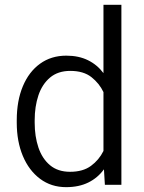

<svg xmlns="http://www.w3.org/2000/svg" viewBox="-20 -770 600 800"><path d="M49.8 -258.8V-269Q49.8 -350.1 75.2 -410.6Q100.6 -471.2 147 -504.6Q193.4 -538.1 256.3 -538.1Q308.1 -538.1 346.7 -519Q385.3 -500 411.1 -465.3V-750H485.8V0H417L413.1 -64.5Q387.2 -28.8 347.9 -9.5Q308.6 9.8 255.4 9.8Q193.4 9.8 147 -24.9Q100.6 -59.6 75.2 -120.1Q49.8 -180.7 49.8 -258.8ZM124.5 -269V-258.8Q124.5 -201.7 140.1 -155.3Q155.8 -108.9 188.5 -81.5Q221.2 -54.2 272 -54.2Q325.7 -54.2 359.1 -78.9Q392.6 -103.5 411.1 -141.1V-386.2Q394 -422.4 361.1 -448.5Q328.1 -474.6 272.9 -474.6Q221.7 -474.6 188.7 -447Q155.8 -419.4 140.1 -372.8Q124.5 -326.2 124.5 -269Z"/></svg>

Font: Vazirmatn RD UI Light
Style: Regular
Weight: 300
Designer: Saber Rastikerdar
Foundry: Saber Rastikerdar
Version: Version 33.003